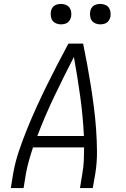

<svg xmlns="http://www.w3.org/2000/svg" viewBox="-20 -957 640 977"><path d="M35 0 47 -74Q57 -131 76 -187.5Q95 -244 117.5 -299.5Q140 -355 165 -410Q190 -465 216.5 -519Q243 -573 271 -627Q299 -681 328 -735H403Q414 -681 424 -627Q434 -573 442.5 -519Q451 -465 458 -410Q465 -355 469 -299Q473 -243 473.5 -186.5Q474 -130 465 -74L452 0H387L399 -74Q405 -107 406.5 -140.5Q408 -174 408 -207H148Q137 -174 127.5 -140.5Q118 -107 112 -74L100 0ZM170 -265H407Q402 -367 388 -467.5Q374 -568 356 -667Q305 -568 257 -468Q209 -368 170 -265ZM490 -833Q478 -833 466.5 -837.5Q455 -842 448 -851Q441 -860 439 -872.5Q437 -885 439 -898Q440 -906 444.5 -914.5Q449 -923 456.5 -928Q464 -933 473 -935Q482 -937 490 -937Q503 -937 514.5 -932.5Q526 -928 533 -919Q540 -910 542 -897.5Q544 -885 542 -872Q540 -864 535.5 -855.5Q531 -847 523.5 -842Q516 -837 507.5 -835Q499 -833 490 -833ZM290 -833Q278 -833 266.5 -837.5Q255 -842 248 -851Q241 -860 239 -872.5Q237 -885 239 -898Q240 -906 244.5 -914.5Q249 -923 256.5 -928Q264 -933 273 -935Q282 -937 290 -937Q303 -937 314.5 -932.5Q326 -928 333 -919Q340 -910 342 -897.5Q344 -885 342 -872Q340 -864 335.5 -855.5Q331 -847 323.5 -842Q316 -837 307.5 -835Q299 -833 290 -833Z"/></svg>

Font: Iosevka Curly Light Extended
Style: Italic
Weight: 300
Width: 7
Italic angle: -9°
Monospace: yes
Designer: Belleve Invis
Foundry: Belleve Invis
Version: Version 11.1.0; ttfautohint (v1.8.3)